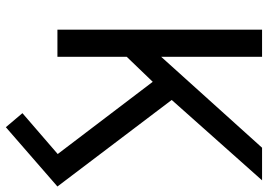

<svg xmlns="http://www.w3.org/2000/svg" viewBox="-152 -600 930 667"><g transform="rotate(90 313.5 -266.0)"><path d="M627.4 0 421.4 179.2 372.6 121.6 514.6 -1 263.7 -331.1 176.8 -240.7V0H82.5V-710.9H176.8V-360.4L492.7 -710.9H606L326.7 -397Z"/></g></svg>

Font: LXGW WenKai Screen R
Style: Regular
Weight: 400
Designer: Fontworks Inc.
Version: Version 1.235;May 31, 2022